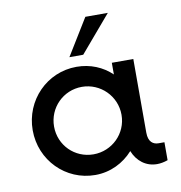

<svg xmlns="http://www.w3.org/2000/svg" viewBox="-71 -661 691 735"><g transform="rotate(-10 274.0 -293.5)"><path d="M396 -595.2H308.6L221.7 -453.6H275.4ZM500.5 -69.8C480.5 -69.8 461.4 -81.1 461.4 -117.7V-404.3H377.9V-358.9C342.8 -392.6 295.4 -412.6 241.7 -412.6C126.5 -412.6 34.7 -318.8 34.7 -202.1C34.7 -85.4 126.5 7.8 241.7 7.8C300.8 7.8 352.5 -18.6 388.7 -59.1C404.8 -18.6 438.5 7.8 481.4 7.8C494.1 7.8 508.3 5.4 523.4 0V-69.8ZM248.5 -71.3C175.8 -71.3 117.7 -128.9 117.7 -202.1C117.7 -274.9 175.8 -333.5 248.5 -333.5C320.8 -333.5 379.9 -274.9 379.9 -202.1C379.9 -128.9 320.8 -71.3 248.5 -71.3Z"/></g></svg>

Font: Now Medium
Style: Regular
Weight: 500
Designer: Alfredo Marco Pradil
Foundry: Alfredo Marco Pradil
Version: Version 1.200;hotconv 1.0.109;makeotfexe 2.5.65596